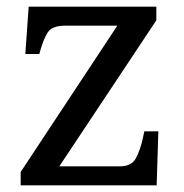

<svg xmlns="http://www.w3.org/2000/svg" viewBox="-20 -556 551 576"><path d="M42 0V-40L332 -479H176Q136 -479 123 -458.5Q110 -438 99 -398L98 -394H56L66 -536H449V-495L158 -57H340Q375 -57 388 -82Q401 -107 408 -139L413 -162H455L450 0Z"/></svg>

Font: Noto Rashi Hebrew
Style: Regular
Weight: 400
Version: Version 1.006